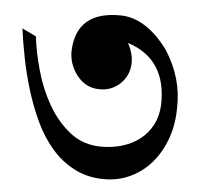

<svg xmlns="http://www.w3.org/2000/svg" viewBox="-44 -636 664 637"><g transform="rotate(5 287.5 -317.0)"><path d="M545.9 -301.8Q545.9 -246.1 529.3 -199.2Q512.7 -152.3 483.4 -117.7Q454.1 -83 413.6 -63.5Q373 -43.9 325.2 -43.9Q269.5 -43.9 225.6 -66.9Q181.6 -89.8 148.9 -127.9Q116.2 -166 93.3 -215.3Q70.3 -264.6 54.2 -317.4Q38.1 -370.1 27.8 -422.4Q17.6 -474.6 11.7 -518.6L58.6 -496.1Q64.5 -445.3 81.1 -385.3Q97.7 -325.2 127.9 -272.5Q158.2 -219.7 202.1 -185.1Q246.1 -150.4 306.6 -150.4Q343.8 -150.4 377 -160.6Q410.2 -170.9 435.1 -190.4Q460 -210 475.1 -238.8Q490.2 -267.6 492.2 -304.7Q497.1 -458 365.2 -501Q383.8 -464.8 382.8 -435.5Q381.8 -393.6 352.1 -365.7Q322.3 -337.9 280.3 -339.8Q237.3 -340.8 208 -377.9Q179.7 -415 180.7 -460Q186.5 -592.8 335.9 -589.8Q419.9 -586.9 492.2 -488.3Q548.8 -399.4 545.9 -301.8Z"/></g></svg>

Font: Podda
Style: Regular
Weight: 400
Designer: Md. Tanbin Islam Siyam
Foundry: Tanbin Islam Siyam
Version: Version 0.258